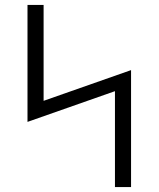

<svg xmlns="http://www.w3.org/2000/svg" viewBox="-20 -755 640 775"><path d="M444 0V-387L91 -263V-735H156V-348L509 -472V0Z"/></svg>

Font: Iosevka Aile Light
Style: Regular
Weight: 300
Designer: Belleve Invis
Foundry: Belleve Invis
Version: Version 27.3.5; ttfautohint (v1.8.4)